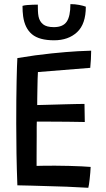

<svg xmlns="http://www.w3.org/2000/svg" viewBox="-20 -908 518 934"><path d="M409.5 5.5Q355.5 2.5 304.2 0.2Q253 -2 198.5 -3Q166.5 -4 131.5 -5Q96.5 -6 64.5 -6.5Q61.5 -85 60.2 -161.5Q59 -238 59 -307Q59 -431.5 60.8 -513.2Q62.5 -595 64.5 -625.5Q154 -640.5 230.5 -648.2Q307 -656 358.5 -658.8Q410 -661.5 423.5 -661.5Q423.5 -639 422.2 -619.8Q421 -600.5 419 -578L164.5 -557.5Q163.5 -546 163 -524Q162.5 -502 162 -477Q161.5 -452 161.2 -430Q161 -408 161 -397Q172.5 -397 195 -397.8Q217.5 -398.5 245.5 -399.2Q273.5 -400 301.8 -400.8Q330 -401.5 353.8 -402Q377.5 -402.5 391 -402.5L392.5 -314.5Q385 -314.5 362.5 -315Q340 -315.5 309.8 -315.8Q279.5 -316 248.5 -316.2Q217.5 -316.5 193.2 -316.5Q169 -316.5 159 -316.5Q158.5 -310 158.5 -290.8Q158.5 -271.5 158.5 -245.5Q158.5 -219.5 158.2 -192Q158 -164.5 158 -140.2Q158 -116 158 -101Q169 -101.5 197 -101.8Q225 -102 249.5 -102Q282.5 -102 315.5 -101Q348.5 -100 376.5 -98.8Q404.5 -97.5 421 -96Q420.5 -83.5 419.2 -67.8Q418 -52 416.2 -37Q414.5 -22 412.8 -10.5Q411 1 409.5 5.5ZM397.5 -875.5Q397.5 -791 355 -751.5Q312.5 -712 243 -712Q171 -712 135.8 -741.2Q100.5 -770.5 92.5 -829Q91 -840.5 90.2 -853.2Q89.5 -866 89.5 -879.5Q99.5 -882.5 112.8 -883.5Q126 -884.5 139.5 -885Q153 -885.5 164 -885.5Q164 -870 164.5 -855.2Q165 -840.5 167.5 -827.5Q172.5 -803.5 189.5 -789.8Q206.5 -776 242 -776Q286 -776 304.2 -802.2Q322.5 -828.5 322.5 -888Q345 -888 365.5 -884Q386 -880 397.5 -875.5Z"/></svg>

Font: Grandstander Thin
Style: Regular
Weight: 400
Version: Version 1.200